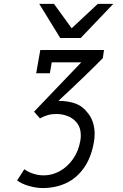

<svg xmlns="http://www.w3.org/2000/svg" viewBox="-20 -810 640 998"><path d="M69 127.5 80.5 110 106.5 69.5Q122 82 149.8 91.8Q177.5 101.5 208 101.5Q250.5 101.5 290.2 79.8Q330 58 359 17.2Q388 -23.5 397.5 -78Q400 -90.5 400 -106.5Q400 -145.5 380.5 -170.5Q361 -195.5 332.2 -206.5Q303.5 -217.5 273.5 -217.5Q248.5 -217.5 228.5 -211.8Q208.5 -206 187.5 -194.5L157 -229.5L402.5 -486H249L239 -429H168L189.5 -550H520.5L514.5 -508Q429.5 -421 284 -286Q337.5 -285 373.8 -271.2Q410 -257.5 433.5 -226Q453.5 -203.5 462.8 -174.5Q472 -145.5 472 -114Q472 -92 468 -70.5Q453.5 11 415.2 64.2Q377 117.5 322.2 142.5Q267.5 167.5 201.5 167.5Q169 167.5 130.2 156.5Q91.5 145.5 69 127.5ZM184 -790H260.5L352.5 -663L488.5 -790H569L399.5 -612.5H293Z"/></svg>

Font: JuliaMono Light
Style: Italic
Weight: 300
Italic angle: -9°
Monospace: yes
Designer: cormullion
Foundry: corm
Version: Version 0.054; ttfautohint (v1.8.4)